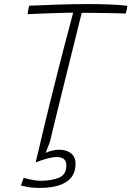

<svg xmlns="http://www.w3.org/2000/svg" viewBox="-20 -691 645 942"><path d="M175.5 231Q136.5 231 113 226Q89.5 221 82.5 218.5L96 182Q110.5 185.5 134.5 190.8Q158.5 196 177.5 196Q232.5 196 269 181Q305.5 166 305.5 121Q305.5 101 294.5 90.2Q283.5 79.5 256.5 79.5Q242 79.5 222.2 84.2Q202.5 89 184.2 95.2Q166 101.5 155 106L178.5 7L225 4.5L204 59.5Q211 54.5 231.5 49Q252 43.5 270 43.5Q306 43.5 328.2 61Q350.5 78.5 350.5 113.5Q350.5 146 337.2 168.5Q324 191 300 204.8Q276 218.5 244.2 224.8Q212.5 231 175.5 231ZM115.5 -621.5Q116 -626 116.8 -631.2Q117.5 -636.5 118.5 -641.8Q119.5 -647 120.5 -652.5Q121.5 -658 123 -663Q181.5 -665.5 258 -668.2Q334.5 -671 411 -671Q464.5 -671 514.5 -669.2Q564.5 -667.5 605 -662.5Q604.5 -655.5 602 -644.5Q599.5 -633.5 597 -624.5Q585.5 -625 560.2 -625.8Q535 -626.5 502.8 -627Q470.5 -627.5 438.2 -627.8Q406 -628 381 -628Q376.5 -609.5 366.2 -568.8Q356 -528 342.5 -473.2Q329 -418.5 313.8 -357.5Q298.5 -296.5 283.8 -236.5Q269 -176.5 256.5 -125.5Q244 -74.5 235.8 -40Q227.5 -5.5 225 4.5Q220.5 5 211 5.8Q201.5 6.5 192.2 6.8Q183 7 178.5 7Q185.5 -23.5 197.8 -75Q210 -126.5 225.8 -189.8Q241.5 -253 258.5 -320Q275.5 -387 291.5 -449Q307.5 -511 320.5 -559Q326 -580.5 330.8 -598.2Q335.5 -616 339 -629Q317 -628.5 286.2 -627.8Q255.5 -627 222.8 -625.8Q190 -624.5 161.5 -623.5Q133 -622.5 115.5 -621.5Z"/></svg>

Font: Grandstander Thin
Style: Italic
Weight: 100
Italic angle: -15°
Designer: Tyler Finck
Foundry: Etcetera Type Co
Version: Version 1.200